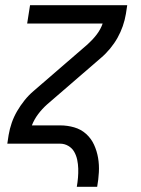

<svg xmlns="http://www.w3.org/2000/svg" viewBox="-20 -550 540 735"><path d="M274 165Q277 148 278.5 130.5Q280 113 279.5 95.5Q279 78 275.5 61.5Q272 45 264 31Q256 17 241.5 8.5Q227 0 210 0H8L13 -33Q17 -57 25 -80Q33 -103 45.5 -124.5Q58 -146 74 -166Q90 -186 109 -202L315 -380Q334 -397 349.5 -417Q365 -437 373 -460H84L95 -530H467L462 -497Q458 -473 450 -450Q442 -427 430 -405.5Q418 -384 401.5 -364Q385 -344 366 -328L160 -150Q141 -133 126 -113Q111 -93 102 -70H210Q238 -70 264 -62.5Q290 -55 309.5 -37.5Q329 -20 340 4Q351 28 355.5 54.5Q360 81 358.5 109Q357 137 352 165Z"/></svg>

Font: Iosevka Curly Oblique
Style: Regular
Weight: 400
Italic angle: -9°
Monospace: yes
Designer: Belleve Invis
Foundry: Belleve Invis
Version: Version 11.1.0; ttfautohint (v1.8.3)